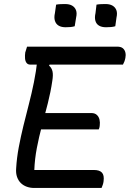

<svg xmlns="http://www.w3.org/2000/svg" viewBox="-20 -931 642 951"><path d="M114 -700H560Q579 -700 588.5 -692Q598 -684 601 -671Q604 -658 601 -644Q599 -634 596 -626Q593 -618 589 -611H130Q118 -611 111.5 -619.5Q105 -628 104 -642Q103 -656 105 -671Q108 -680 110 -687Q112 -694 114 -700ZM168 -371H433Q450 -371 460 -361.5Q470 -352 473 -338Q476 -324 474 -309Q474 -305 473 -301.5Q472 -298 471 -295Q470 -292 469 -290H154ZM149 0Q130 0 113 -6Q96 -12 83.5 -24Q71 -36 64.5 -54.5Q58 -73 60 -97Q63 -149 73 -202Q83 -255 96 -308Q109 -361 123 -415Q137 -469 148 -523.5Q159 -578 165 -633L239 -636L223 -606Q236 -595 240 -577.5Q244 -560 239 -530Q231 -475 217 -420Q203 -365 188 -309Q173 -253 162.5 -198Q152 -143 150 -89H446Q473 -89 485 -76Q497 -63 493 -33Q492 -24 489 -15.5Q486 -7 483 0ZM258 -908Q268 -910 280 -910.5Q292 -911 302 -911Q324 -911 337.5 -903Q351 -895 356.5 -880.5Q362 -866 357 -844L350 -801Q340 -798 329 -797Q318 -796 305 -796Q284 -796 270.5 -804Q257 -812 252 -828Q247 -844 252 -866ZM458 -908Q469 -910 480.5 -910.5Q492 -911 503 -911Q524 -911 537.5 -903Q551 -895 556.5 -880.5Q562 -866 557 -844L551 -801Q541 -798 529.5 -797Q518 -796 505 -796Q484 -796 470.5 -804Q457 -812 452.5 -828Q448 -844 453 -866Z"/></svg>

Font: Rec Mono Duotone
Style: Italic
Weight: 400
Italic angle: -10°
Monospace: yes
Version: Version 1.085; ttfautohint (v1.8.4.7-5d5b)